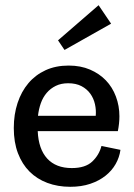

<svg xmlns="http://www.w3.org/2000/svg" viewBox="-20 -708 514 738"><path d="M228 -516 203 -553 359 -688 407 -617ZM443 -132Q439 -103 424.5 -77.5Q410 -52 385.5 -32.5Q361 -13 327 -1.5Q293 10 250 10Q202 10 162 -5Q122 -20 93.5 -48.5Q65 -77 49 -119Q33 -161 33 -216Q33 -268 47.5 -312Q62 -356 89 -388Q116 -420 155 -438Q194 -456 244 -456Q290 -456 326 -440.5Q362 -425 387 -399Q412 -373 425.5 -337Q439 -301 439 -261Q439 -234 433 -204H125Q128 -135 161.5 -98.5Q195 -62 256 -62Q308 -62 334.5 -87Q361 -112 370 -147ZM348 -263Q350 -285 345 -307.5Q340 -330 327 -348Q314 -366 293 -377Q272 -388 242 -388Q215 -388 194.5 -378Q174 -368 159.5 -351Q145 -334 137 -311.5Q129 -289 126 -263Z"/></svg>

Font: Zilla Slab Medium
Style: Regular
Weight: 500
Designer: Typotheque.com
Foundry: Typotheque type foundry
Version: Version 1.1; 2017